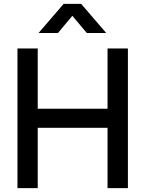

<svg xmlns="http://www.w3.org/2000/svg" viewBox="-20 -970 750 990"><path d="M70 0H174.5V-311H534.5V0H639.5V-720H534.5V-409.5H174.5V-720H70ZM179 -800H279L353 -888.5L427.5 -800H527.5L398.5 -950H308Z"/></svg>

Font: Eudonet SemiBold
Style: Regular
Weight: 600
Designer: Mikhail Sharanda
Foundry: Mikhail Sharanda
Version: Version 4.503;Glyphs 3.1.2 (3151)